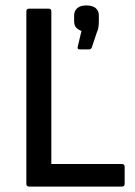

<svg xmlns="http://www.w3.org/2000/svg" viewBox="-20 -687 498 707"><path d="M87 0Q77 0 77 -10V-645Q77 -655 87 -655H160Q169 -655 169 -645V-83H429Q439 -83 439 -73V-10Q439 0 429 0ZM274 -505Q264 -505 266 -514L280 -573Q267 -578 260 -586Q253 -594 253 -610V-630Q253 -647 264.5 -657Q276 -667 297 -667Q321 -667 332.5 -657Q344 -647 344 -630V-609Q344 -597 342.5 -587Q341 -577 336 -566L318 -512Q315 -505 308 -505Z"/></svg>

Font: Sofia Sans Semi Condensed Medium
Style: Regular
Weight: 500
Designer: Botio Nikoltchev, Ani Petrova
Foundry: lettersoup
Version: Version 4.100